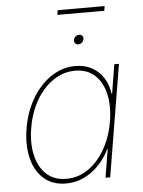

<svg xmlns="http://www.w3.org/2000/svg" viewBox="-57 -869 690 925"><g transform="rotate(-5 288.0 -406.5)"><path d="M225.6 11.2Q161.1 11.2 118.9 -25.1Q76.7 -61.5 60.8 -125Q44.9 -188.5 58.1 -269Q71.3 -349.1 108.6 -412.4Q146 -475.6 200.2 -512.2Q254.4 -548.8 318.4 -548.8Q362.8 -548.8 397 -530.5Q431.2 -512.2 452.9 -479Q474.6 -445.8 480.5 -401.4H483.4L506.3 -541H528.8L439 0H416.5L439 -136.7H436.5Q415.5 -92.8 382.8 -59.3Q350.1 -25.9 310.1 -7.3Q270 11.2 225.6 11.2ZM228.5 -11.2Q287.1 -11.2 335.2 -44.9Q383.3 -78.6 416.3 -137Q449.2 -195.3 461.4 -269Q473.6 -343.3 460 -401.4Q446.3 -459.5 409.7 -492.9Q373 -526.4 314.9 -526.4Q257.3 -526.4 208.5 -492.9Q159.7 -459.5 126.2 -401.4Q92.8 -343.3 80.6 -269Q68.4 -195.3 82.3 -137Q96.2 -78.6 133.3 -44.9Q170.4 -11.2 228.5 -11.2ZM341.8 -651.4Q332.5 -651.4 326.9 -658.2Q321.3 -665 322.8 -674.8Q324.2 -684.1 332.3 -690.7Q340.3 -697.3 350.1 -697.3Q359.4 -697.3 364.7 -690.7Q370.1 -684.1 368.7 -674.8Q367.2 -665 359.4 -658.2Q351.6 -651.4 341.8 -651.4ZM484.4 -824.2 480.5 -801.8H253.4L257.3 -824.2Z"/></g></svg>

Font: Inter 17pt Thin
Style: Italic
Weight: 250
Italic angle: -9.3988°
Version: Version 4.001;git-66647c0bb